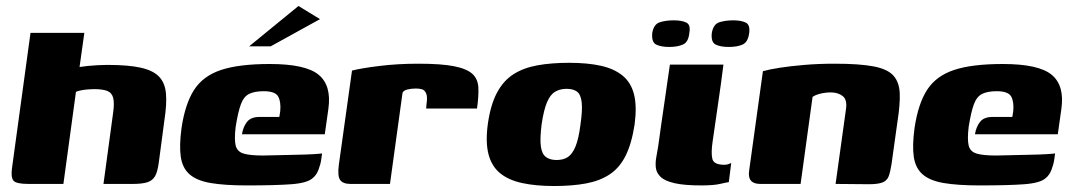

<svg xmlns="http://www.w3.org/2000/svg" viewBox="-20 -615 3584 642"><path d="M75 0Q34 0 25 -11Q16 -22 20 -52L82 -505H262L246 -391Q258 -393 273.5 -394.5Q289 -396 306 -397Q323 -398 338 -398Q410 -398 451.5 -388.5Q493 -379 512.5 -358Q532 -337 535 -302Q538 -267 530 -215L511 -72Q507 -41 498.5 -26Q490 -11 472.5 -5.5Q455 0 424 0H326L358 -236Q363 -270 358.5 -287.5Q354 -305 338.5 -311Q323 -317 294 -317Q284 -317 273 -316Q262 -315 251.5 -313Q241 -311 234 -308L192 0Z M805 5Q731 5 684.5 -3Q638 -11 614 -32Q590 -53 584.5 -90.5Q579 -128 587 -187Q599 -268 629 -314.5Q659 -361 719 -381Q779 -401 882 -401Q1002 -401 1045.5 -365Q1089 -329 1078 -251L1066 -166H789Q793 -191 806 -207.5Q819 -224 848 -224H914L917 -243Q920 -275 910 -292.5Q900 -310 862 -310Q831 -310 813 -301Q795 -292 785.5 -266.5Q776 -241 768 -191Q763 -149 768 -128.5Q773 -108 794.5 -101.5Q816 -95 859 -95Q875 -95 906 -96Q937 -97 970 -97.5Q1003 -98 1027.5 -99.5Q1052 -101 1057 -102L1054 -81Q1052 -66 1045 -47.5Q1038 -29 1025 -19Q1007 -3 954.5 1Q902 5 805 5ZM813 -460 978 -595 1050 -551 885 -460Z M1284 0H1152Q1127 0 1117.5 -13Q1108 -26 1113 -64L1157 -379Q1188 -387 1249 -394.5Q1310 -402 1379 -402Q1456 -402 1498.5 -393.5Q1541 -385 1559.5 -368Q1578 -351 1579.5 -322.5Q1581 -294 1575 -252H1405L1406 -266Q1410 -291 1405 -302.5Q1400 -314 1391 -316.5Q1382 -319 1371 -319Q1356 -319 1343 -316Q1330 -313 1326 -305Z M1833 7Q1771 7 1725.5 -3Q1680 -13 1652 -36Q1624 -59 1613.5 -99Q1603 -139 1611 -199Q1620 -264 1641.5 -304.5Q1663 -345 1696.5 -366.5Q1730 -388 1776.5 -396.5Q1823 -405 1883 -405Q1945 -405 1989.5 -395Q2034 -385 2062 -362Q2090 -339 2100 -299.5Q2110 -260 2102 -199Q2092 -134 2071.5 -93.5Q2051 -53 2018 -31.5Q1985 -10 1939 -1.5Q1893 7 1833 7ZM1841 -80Q1864 -80 1879 -90Q1894 -100 1904.5 -125.5Q1915 -151 1921 -199Q1928 -247 1925 -273Q1922 -299 1909.5 -308.5Q1897 -318 1875 -318Q1853 -318 1836.5 -308.5Q1820 -299 1809 -273Q1798 -247 1791 -199Q1785 -151 1788.5 -125.5Q1792 -100 1805.5 -90Q1819 -80 1841 -80Z M2399 -399Q2391 -335 2381.5 -271Q2372 -207 2363 -143Q2357 -103 2362 -83.5Q2367 -64 2402 -64Q2410 -64 2416.5 -66.5Q2423 -69 2425 -70L2417 -6Q2409 -5 2387.5 0Q2366 5 2324 5Q2268 5 2235.5 -2.5Q2203 -10 2189 -23.5Q2175 -37 2173 -54Q2171 -71 2174.5 -89.5Q2178 -108 2181 -127Q2185 -156 2190.5 -195.5Q2196 -235 2202 -274.5Q2208 -314 2212.5 -347.5Q2217 -381 2220 -399Q2265 -399 2309.5 -399Q2354 -399 2399 -399ZM2417 -458Q2389 -458 2373 -466Q2357 -474 2360 -504Q2365 -534 2385 -540.5Q2405 -547 2432 -547Q2458 -547 2473.5 -539.5Q2489 -532 2485 -504Q2481 -474 2463 -466Q2445 -458 2417 -458ZM2218 -458Q2190 -458 2174 -466Q2158 -474 2161 -505Q2166 -534 2186 -540.5Q2206 -547 2233 -547Q2260 -547 2275 -539.5Q2290 -532 2285 -505Q2282 -474 2263.5 -466Q2245 -458 2218 -458Z M2522 0Q2478 0 2485 -45L2531 -377Q2552 -383 2587.5 -388.5Q2623 -394 2670 -398Q2717 -402 2771 -402Q2854 -402 2901 -393Q2948 -384 2967.5 -362Q2987 -340 2988.5 -303Q2990 -266 2981 -209L2961 -66Q2957 -40 2951.5 -25.5Q2946 -11 2931 -5Q2916 1 2885 1L2774 0L2809 -252Q2813 -282 2797.5 -294Q2782 -306 2758 -306Q2741 -306 2724 -302Q2707 -298 2697 -291L2657 0Z M3256 5Q3182 5 3135.5 -3Q3089 -11 3065 -32Q3041 -53 3035.5 -90.5Q3030 -128 3038 -187Q3050 -268 3080 -314.5Q3110 -361 3170 -381Q3230 -401 3333 -401Q3453 -401 3496.5 -365Q3540 -329 3529 -251L3517 -166H3240Q3244 -191 3257 -207.5Q3270 -224 3299 -224H3365L3368 -243Q3371 -275 3361 -292.5Q3351 -310 3313 -310Q3282 -310 3264 -301Q3246 -292 3236.5 -266.5Q3227 -241 3219 -191Q3214 -149 3219 -128.5Q3224 -108 3245.5 -101.5Q3267 -95 3310 -95Q3326 -95 3357 -96Q3388 -97 3421 -97.5Q3454 -98 3478.5 -99.5Q3503 -101 3508 -102L3505 -81Q3503 -66 3496 -47.5Q3489 -29 3476 -19Q3458 -3 3405.5 1Q3353 5 3256 5Z"/></svg>

Font: Genos Thin ExtraBold
Style: Italic
Weight: 800
Italic angle: -8°
Version: Version 1.010